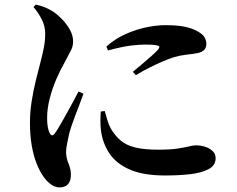

<svg xmlns="http://www.w3.org/2000/svg" viewBox="-20 -780 1040 844"><path d="M447.6 -575.4 454.7 -558.3Q517.7 -575.2 555.9 -579.7Q594.2 -584.1 616.5 -584.1Q653.6 -584.1 667.4 -581.1Q681.1 -578.2 680.6 -573.2Q680.2 -568.3 674.6 -561.5Q666.6 -552.5 648.8 -536.5Q631.1 -520.4 608.7 -501.7Q586.4 -483 564.1 -464.4L577 -449.5Q603.9 -465.9 633.6 -481Q663.2 -496.1 691.6 -508.4Q720 -520.6 742.5 -528Q772.8 -536.8 799.5 -539.7Q826.2 -542.6 848.8 -546.5Q867.2 -550.7 877.1 -560.1Q887.1 -569.5 887.1 -588.3Q887.1 -601.4 879.2 -615.6Q871.2 -629.8 848 -642.6Q822.5 -656.7 789.7 -663Q756.9 -669.4 706.1 -669.4Q669.1 -669.4 623.5 -660Q577.8 -650.6 532.1 -630.2Q486.4 -609.9 447.6 -575.4ZM440.4 -292 423.2 -289.9Q421.5 -272.3 421.3 -250.6Q421.1 -228.9 423.9 -205.9Q431.7 -148.4 462.3 -103.8Q493 -59.2 552.3 -33.9Q611.6 -8.6 706 -8.6Q766.8 -8.6 816.8 -14.4Q866.9 -20.3 897.4 -36.7Q927.9 -53.1 927.9 -84.5Q927.9 -103.4 914.8 -115.9Q901.6 -128.5 881.8 -134.8Q862 -141.2 840.3 -141.2Q830.2 -141.2 811.2 -136.5Q792.2 -131.8 759.8 -126.9Q727.4 -122 676.8 -122Q615.1 -122 575.5 -131.5Q536 -140.9 510.8 -161.9Q485.7 -182.9 466.1 -216.8Q457.5 -232.4 451.5 -253.4Q445.4 -274.4 440.4 -292ZM127.2 -748.9 137.5 -760Q161.6 -754.4 179.7 -746.8Q197.9 -739.2 215.9 -727.3Q231.5 -717.1 251.5 -696.9Q271.6 -676.6 286.5 -650.8Q301.4 -625 301.4 -597.3Q301.4 -576.4 291.1 -556.9Q280.9 -537.4 262.6 -503Q243.9 -470.5 226.7 -430Q209.6 -389.6 198.3 -346Q187.1 -302.5 187.1 -260.4Q187.1 -237 190.1 -221.3Q193 -205.6 197.5 -196.8Q208.3 -173.7 222.9 -196.1Q232.4 -209.8 245.5 -232.5Q258.6 -255.1 273.3 -281.6Q287.9 -308.1 301.8 -333.5Q315.6 -358.9 325.1 -377.9L346.9 -368.1Q339.6 -347.6 330.2 -322.6Q320.8 -297.6 311 -272.4Q301.3 -247.2 294.1 -225.5Q286.9 -203.9 283.4 -189.9Q277.1 -160.4 273.8 -142.5Q270.5 -124.7 270.5 -112.8Q270.5 -86.3 281.1 -61.1Q291.7 -36 291.7 -12.7Q291.7 43.8 241 43.8Q222.7 43.8 205 31.3Q187.4 18.7 172.8 -1.1Q154.5 -26.7 140.8 -61.3Q127 -96 119.4 -140.8Q111.7 -185.6 111.7 -241.5Q111.7 -287.8 119.2 -335.2Q126.8 -382.6 137.2 -425.1Q147.6 -467.5 155.6 -497.5Q165.3 -534.3 171.9 -566.1Q178.4 -597.9 178.7 -631.4Q178.9 -665.6 162.7 -696.4Q146.5 -727.2 127.2 -748.9Z"/></svg>

Font: Noto Serif KR
Style: Regular
Weight: 200
Designer: Ryoko NISHIZUKA 西塚涼子 (kana & ideographs); Frank Grießhammer (Latin, Greek & Cyrillic); Wenlong ZHANG 张文龙 (bopomofo); San
Foundry: Adobe
Version: Version 2.001;hotconv 1.1.0;makeotfexe 2.6.0